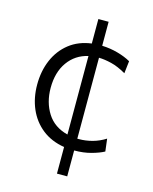

<svg xmlns="http://www.w3.org/2000/svg" viewBox="-115 -700 726 913"><g transform="rotate(15 248.5 -243.5)"><path d="M254.5 137V6Q190 -4.5 145.2 -40Q100.5 -75.5 77.2 -129.2Q54 -183 54 -248Q54 -315 77.5 -369.8Q101 -424.5 145.8 -459.8Q190.5 -495 254.5 -503.5V-624H305V-506Q345.5 -504.5 383 -494Q420.5 -483.5 447.5 -468L440.5 -407Q401 -430 367 -438.2Q333 -446.5 305 -447V-48.5Q309 -48.5 312.5 -48.5Q346 -48.5 379 -57.5Q412 -66.5 442 -85.5L449.5 -24Q425.5 -11 388.2 -0.8Q351 9.5 305 9.5V137ZM120 -249.5Q120 -178.5 153.5 -125.5Q187 -72.5 254.5 -55.5V-442Q192.5 -428 156.2 -377.2Q120 -326.5 120 -249.5Z"/></g></svg>

Font: Commissioner Light
Style: Regular
Weight: 300
Designer: Kostas Bartsokas
Foundry: Kostas Bartsokas
Version: Version 1.000; ttfautohint (v1.8.3)